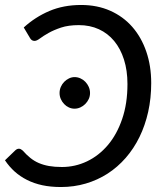

<svg xmlns="http://www.w3.org/2000/svg" viewBox="-22 -744 665 772"><path d="M54 -146Q58.5 -146 62.2 -143.8Q66 -141.5 69.5 -138.5Q84.5 -121.5 100 -109Q115.5 -96.5 134 -88.5Q152.5 -80.5 175 -76.5Q197.5 -72.5 227 -72.5Q280 -72.5 327.8 -95.2Q375.5 -118 411.8 -160.8Q448 -203.5 469.2 -265.5Q490.5 -327.5 490.5 -406Q490.5 -460.5 476.5 -504.5Q462.5 -548.5 437 -579.2Q411.5 -610 375.5 -626.5Q339.5 -643 295 -643Q253 -643 223.2 -633Q193.5 -623 172.8 -611.2Q152 -599.5 138.8 -589.5Q125.5 -579.5 117 -579.5Q110 -579.5 105.8 -582.8Q101.5 -586 99 -590.5L73.5 -633.5Q119.5 -675.5 176.5 -699.8Q233.5 -724 304 -724Q369 -724 421.2 -700.8Q473.5 -677.5 510 -635.8Q546.5 -594 566.2 -536.5Q586 -479 586 -410Q586 -349 573.8 -294.2Q561.5 -239.5 538.8 -193Q516 -146.5 483.5 -109.2Q451 -72 410.8 -46Q370.5 -20 323 -6Q275.5 8 223 8Q182 8 148.2 0.8Q114.5 -6.5 86.8 -20.5Q59 -34.5 37 -54.2Q15 -74 -2 -99.5L39.5 -139.5Q46.5 -146 54 -146ZM340 -370Q340 -357 334.8 -345.8Q329.5 -334.5 320.8 -325.8Q312 -317 300.8 -312Q289.5 -307 277.5 -307Q266 -307 255 -312Q244 -317 235.8 -325.8Q227.5 -334.5 222.5 -345.8Q217.5 -357 217.5 -370Q217.5 -383 222.5 -394.5Q227.5 -406 236 -414.8Q244.5 -423.5 255.5 -428.8Q266.5 -434 278 -434Q290 -434 301.2 -429Q312.5 -424 321 -415.2Q329.5 -406.5 334.8 -394.8Q340 -383 340 -370Z"/></svg>

Font: Lato 2
Style: Italic
Weight: 400
Italic angle: -7°
Designer: Lukasz Dziedzic with Adam Twardoch and Botio Nikoltchev
Foundry: tyPoland Lukasz Dziedzic
Version: Version 2.015; 2015-08-06; http://www.latofonts.com/